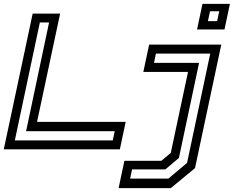

<svg xmlns="http://www.w3.org/2000/svg" viewBox="-24 -770 1206 990"><path d="M-4.5 0 144.5 -700H286L167 -141.5H624L594 0ZM52.5 -46H557.5L567.5 -93.5H110.5L229 -654H181.5ZM992 -618 1020 -750H1161.5L1133.5 -618ZM1048 -661H1095.5L1106.5 -712H1059ZM587.5 200 617.5 59H808L856.5 18.5L945.5 -399H715L745 -540H1117L981.5 97L856.5 200ZM647 151H844L940.5 70L1060 -493.5H780L770 -446H1002.5L898.5 44.5L828.5 103.5H657Z"/></svg>

Font: Tourney Expanded Medium
Style: Italic
Weight: 500
Width: 7
Italic angle: -12°
Designer: Tyler Finck
Foundry: Etcetera Type Co
Version: Version 1.010; ttfautohint (v1.8.3)